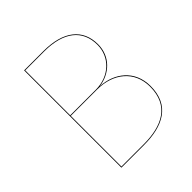

<svg xmlns="http://www.w3.org/2000/svg" viewBox="-183 -814 949 949"><g transform="rotate(-45 291.0 -340.0)"><path d="M338.6 -360.1C416.4 -370.4 479.2 -427.6 479.2 -513C479.2 -619.5 403.5 -680.1 264 -680.1H129.3V0H288.2C419.1 0 516.9 -47.5 516.9 -183.1C516.9 -294.7 433.8 -355.1 338.6 -360.1ZM265.2 -676.2C402.3 -676.2 475.1 -616.4 475.1 -512.9C475.1 -428.8 407.8 -361.9 312.3 -361.9H133.3V-676.2ZM289.2 -3.9H133.3V-358.1H317.3C429.6 -358.1 512.8 -292.2 512.8 -183.1C512.8 -48.5 415.7 -3.9 289.2 -3.9Z"/></g></svg>

Font: Fira Sans Four
Style: Regular
Weight: 100
Designer: Carrois Corporate & Edenspiekermann AG
Foundry: Carrois Corporate GbR & Edenspiekermann AG
Version: Version 4.203;PS 004.203;hotconv 1.0.88;makeotf.lib2.5.64775